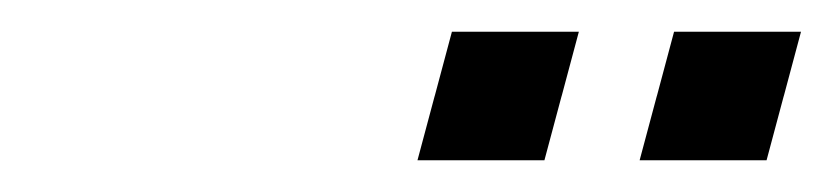

<svg xmlns="http://www.w3.org/2000/svg" viewBox="-20 -721 525 121"><path d="M473.8 -660 474.1 -661 484.8 -701H404.8L394.1 -661L393.8 -660L383.1 -620H463.1ZM333.8 -660 334.1 -661 344.8 -701H264.8L254.1 -661L253.8 -660L243.1 -620H323.1Z"/></svg>

Font: Nordica Advanced
Style: RegularObl
Weight: 300
Version: Version 1.07